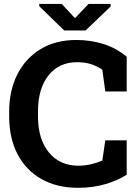

<svg xmlns="http://www.w3.org/2000/svg" viewBox="-20 -919 685 950"><path d="M365.7 10.3Q261.7 10.3 185.3 -33Q108.9 -76.2 67.1 -155.5Q25.4 -234.9 25.4 -343.3V-367.2Q25.4 -470.7 65.7 -550.5Q106 -630.4 180.4 -675.8Q254.9 -721.2 358.4 -721.2Q430.2 -721.2 493.7 -700.7Q557.1 -680.2 606.9 -638.2V-466.3H501L486.3 -574.2Q461.9 -591.3 431.2 -601.3Q400.4 -611.3 361.8 -611.3Q271.5 -611.3 219.7 -545.7Q168 -480 168 -368.2V-343.3Q168 -231 221.7 -165Q275.4 -99.1 368.2 -99.1Q398.9 -99.1 429.9 -106.2Q460.9 -113.3 486.3 -124.5L501 -224.6H606.9V-54.7Q565.4 -27.3 503.4 -8.5Q441.4 10.3 365.7 10.3ZM527.3 -899.4V-886.7L403.3 -768.1H297.9L174.3 -888.2V-899.4H285.6L351.1 -829.1L418 -899.4Z"/></svg>

Font: Roboto Slab
Style: Bold
Weight: 700
Designer: Google
Version: Version 2.000; ttfautohint (v1.8.1.43-b0c9)